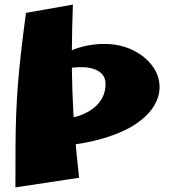

<svg xmlns="http://www.w3.org/2000/svg" viewBox="-20 -797 746 835"><path d="M47 18Q47 -83 47.5 -160Q48 -237 50.5 -302Q53 -367 58 -431Q63 -495 71.5 -569.5Q80 -644 93 -741L297 -777Q293 -668 292.5 -575.5Q292 -483 295 -397Q298 -311 305 -220.5Q312 -130 324 -24ZM221 -159 197 -275Q272 -275 326.5 -294.5Q381 -314 410 -349.5Q439 -385 439 -431Q439 -456 426.5 -471.5Q414 -487 393.5 -495Q373 -503 348 -504.5Q323 -506 297 -503Q271 -500 248 -494L286 -576Q324 -592 361 -599Q398 -606 432 -606Q502 -606 556.5 -579.5Q611 -553 642.5 -510.5Q674 -468 674 -418Q674 -377 649.5 -336Q625 -295 571.5 -258.5Q518 -222 431.5 -196Q345 -170 221 -159Z"/></svg>

Font: Marhey
Style: Bold
Weight: 700
Designer: Nur Syamsi & Bustanul Arifin
Foundry: Namelatype
Version: Version 1.000